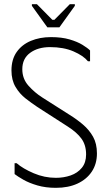

<svg xmlns="http://www.w3.org/2000/svg" viewBox="-20 -889 520 921"><path d="M445 -153Q445 -103 420.5 -66Q396 -29 352 -8.5Q308 12 248 12Q199 12 159.5 0.5Q120 -11 92 -27Q64 -43 50 -54V-106H60Q90 -80 141.5 -58Q193 -36 248 -36Q286 -36 319 -47.5Q352 -59 372.5 -84Q393 -109 393 -148Q393 -193 371 -223.5Q349 -254 305 -282L159 -376Q132 -394 103 -416.5Q74 -439 54.5 -472Q35 -505 35 -551Q35 -604 60 -639.5Q85 -675 128 -693Q171 -711 224 -711Q276 -711 313.5 -700Q351 -689 375.5 -674Q400 -659 412 -647V-595H402Q380 -622 332.5 -642.5Q285 -663 220 -663Q162 -663 124.5 -635.5Q87 -608 87 -557Q87 -511 116.5 -478Q146 -445 182 -422L314 -338Q348 -317 378 -291.5Q408 -266 426.5 -233Q445 -200 445 -153ZM207 -758 133 -861V-869H157L231 -794H241L315 -869H339V-861L265 -758Z"/></svg>

Font: Phudu Light
Style: Regular
Weight: 300
Version: Version 1.005;gftools[0.9.23]